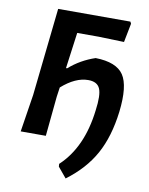

<svg xmlns="http://www.w3.org/2000/svg" viewBox="-92 -709 753 971"><g transform="rotate(10 285.0 -224.0)"><path d="M48 0 78 -192 127 -643H498L503 -633L484 -536L353 -540H243L218 -355H224Q282 -406 357 -431Q464 -429 501 -374Q538 -319 522 -184Q506 -54 456.5 35.5Q407 125 313 195L269 142L268 128Q380 24 403 -171Q414 -251 400 -283Q386 -315 340 -315Q274 -315 204 -253L197 -204L177 0Z"/></g></svg>

Font: Alegreya Sans SC
Style: Bold Italic
Weight: 700
Italic angle: -7°
Designer: Juan Pablo del Peral
Foundry: Huerta Tipografica
Version: Version 2.007